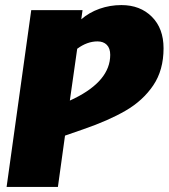

<svg xmlns="http://www.w3.org/2000/svg" viewBox="-20 -736 664 756"><path d="M624 -546Q624 -460 583.5 -400Q543 -340 475 -300.5Q407 -261 308 -227L236 -202L208 0H6L103 -696H305L300 -660Q331 -687 372 -701.5Q413 -716 458 -716Q532 -716 578 -670Q624 -624 624 -546ZM414 -520Q414 -546 400.5 -559.5Q387 -573 364 -573Q323 -573 284 -544L255 -340L272 -348Q414 -418 414 -520Z"/></svg>

Font: FiraGO Heavy
Style: Italic
Weight: 900
Italic angle: -8°
Designer: bBox Type GmbH
Foundry: bBox Type GmbH
Version: Version 1.001